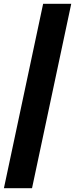

<svg xmlns="http://www.w3.org/2000/svg" viewBox="-42 -770 392 1004"><path d="M-21.5 214 183.5 -750H330.5L125.5 214ZM66 153H65.5L244.5 -688.5H245Z"/></svg>

Font: Tourney Black
Style: Italic
Weight: 900
Italic angle: -12°
Version: Version 1.015